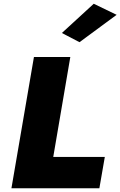

<svg xmlns="http://www.w3.org/2000/svg" viewBox="-20 -1004 642 1024"><path d="M602 -925 480 -984 310 -828 404 -779ZM161 -700 41 0H510L539 -167H264L355 -700Z"/></svg>

Font: Jost* 800 Heavy Italic
Style: Italic
Weight: 800
Italic angle: -10°
Version: Version 3.200; ttfautohint (v0.97) -l 8 -r 50 -G 200 -x 14 -